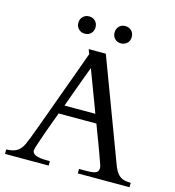

<svg xmlns="http://www.w3.org/2000/svg" viewBox="-124 -970 979 1075"><g transform="rotate(15 365.5 -433.0)"><path d="M310.1 -815.4Q310.1 -793.9 296.1 -779.8Q282.2 -765.6 260.3 -765.6Q238.8 -765.6 224.6 -779.8Q210.4 -793.9 210.4 -815.4Q210.4 -837.4 224.6 -851.6Q238.8 -865.7 260.3 -865.7Q282.2 -865.7 296.1 -851.6Q310.1 -837.4 310.1 -815.4ZM520 -815.4Q520 -793.9 505.9 -779.8Q491.7 -765.6 469.7 -765.6Q447.8 -765.6 434.1 -779.8Q420.4 -793.9 420.4 -815.4Q420.4 -837.4 434.1 -851.6Q447.8 -865.7 469.7 -865.7Q491.7 -865.7 505.9 -851.6Q520 -837.4 520 -815.4ZM434.1 -347.7Q431.2 -356.4 423.8 -376Q416.5 -395.5 407.2 -420.2Q397.9 -444.8 387.7 -471.7Q377.4 -498.5 368.7 -522.2Q359.9 -545.9 353 -564Q346.2 -582 343.8 -588.4Q340.8 -580.6 333.5 -561.3Q326.2 -542 317.1 -517.1Q308.1 -492.2 298.1 -465.1Q288.1 -438 279.3 -413.8Q270.5 -389.6 264.2 -371.8Q257.8 -354 255.4 -347.7ZM725.6 0H425.8V-25.9H456.1Q481 -25.9 496.8 -27.3Q512.7 -28.8 521.7 -32.7Q530.8 -36.6 534.4 -43.5Q538.1 -50.3 538.1 -60.5Q538.1 -67.4 534.7 -78.9Q531.2 -90.3 525.9 -103Q523.4 -109.9 518.1 -125Q512.7 -140.1 505.6 -159.4Q498.5 -178.7 490.5 -200Q482.4 -221.2 475.1 -240.5Q467.8 -259.8 462.2 -274.7Q456.5 -289.6 454.1 -296.4H235.4Q228 -276.9 219 -252.4Q210 -228 200.9 -203.1Q191.9 -178.2 183.6 -154.3Q175.3 -130.4 168.7 -110.8Q162.1 -91.3 158.2 -78.1Q154.3 -64.9 154.3 -61.5Q154.3 -25.9 237.3 -25.9H256.8V0H3.9V-25.9Q33.2 -26.9 51.3 -33.7Q69.3 -40.5 81.5 -53.5Q93.8 -66.4 102.3 -85.4Q110.8 -104.5 120.6 -129.9Q125.5 -142.6 135.7 -170.2Q146 -197.8 159.4 -234.6Q172.9 -271.5 188.7 -314.9Q204.6 -358.4 220.7 -402.8Q236.8 -447.3 252.4 -489.7Q268.1 -532.2 280.8 -567.6Q293.5 -603 302.5 -628.2Q311.5 -653.3 314.9 -662.6Q311.5 -668 308.8 -676Q306.2 -684.1 304.7 -688H403.8L627.9 -90.8Q635.7 -72.8 644.5 -60.3Q653.3 -47.9 664.6 -40Q675.8 -32.2 690.7 -29.1Q705.6 -25.9 725.6 -25.9Z"/></g></svg>

Font: XB Niloofar
Style: Regular
Weight: 400
Designer: Behnam
Foundry: Irmug
Version: Version 7.201 2008